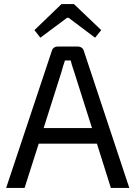

<svg xmlns="http://www.w3.org/2000/svg" viewBox="-20 -917 662 937"><path d="M177 -733 148 -770 280 -897H341L474 -770L444 -733L315 -830H307ZM453 -216H169L100 0H10L232 -666Q238 -690 264 -690H357Q384 -690 390 -666L611 0H521ZM429 -292 342 -566Q328 -607 325 -622H297Q288 -596 280 -566L193 -292Z"/></svg>

Font: Exo 2
Style: Regular
Weight: 400
Designer: Natanael Gama
Version: Version 1.001;PS 001.001;hotconv 1.0.70;makeotf.lib2.5.58329